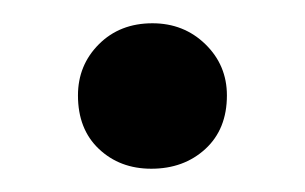

<svg xmlns="http://www.w3.org/2000/svg" viewBox="-20 -133 262 165"><path d="M110 12Q83 12 65 -5Q47 -22 47 -51Q47 -77 65 -95Q83 -113 111 -113Q138 -113 156.5 -95Q175 -77 175 -51Q175 -22 156.5 -5Q138 12 110 12Z"/></svg>

Font: Alice
Style: Regular
Weight: 400
Designer: Cyreal (www.cyreal.org)
Foundry: Cyreal (www.cyreal.org)
Version: Version 1.010